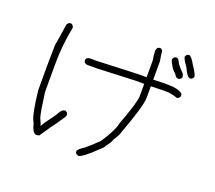

<svg xmlns="http://www.w3.org/2000/svg" viewBox="-128 -825 1256 1122"><g transform="rotate(20 500.0 -264.5)"><path d="M867.2 -652.3Q880.9 -652.3 908.2 -603.5Q939.5 -557.1 939.5 -543Q933.1 -525.4 918 -525.4Q900.4 -525.4 877 -578.1Q845.7 -621.6 845.7 -634.8Q852.1 -652.3 867.2 -652.3ZM802.7 -613.3Q816.4 -613.3 828.1 -584Q842.3 -564 869.1 -537.1Q875 -522.9 875 -519.5Q875 -503.9 853.5 -500Q838.9 -500 828.1 -521.5Q803.7 -541.5 794.9 -562.5Q781.2 -583 781.2 -595.7Q787.6 -613.3 802.7 -613.3ZM693.4 -632.8Q712.9 -632.8 712.9 -595.7L718.8 -560.5V-445.3Q757.8 -447.3 777.3 -447.3H810.5Q872.6 -447.3 900.4 -425.8Q904.3 -418.5 904.3 -410.2Q897 -392.6 884.8 -392.6Q843.3 -406.2 816.4 -406.2H791Q768.1 -406.2 718.8 -404.3V-332Q718.8 -280.8 648.4 -91.8Q648.4 -81.1 619.1 -35.2Q619.1 -23.9 589.8 13.7Q589.8 21.5 562.5 44.9Q486.8 118.2 460.9 123Q439.5 119.6 439.5 101.6Q439.5 88.9 478.5 64.5Q524.4 26.4 543 5.9Q549.8 5.9 582 -48.8Q616.2 -107.4 621.1 -138.7Q677.7 -289.1 677.7 -328.1V-404.3H625Q610.8 -404.3 388.7 -394.5H326.2Q304.7 -397.9 304.7 -416Q304.7 -431.6 326.2 -435.5H375L619.1 -445.3H677.7V-552.7Q671.9 -578.6 671.9 -599.6V-611.3Q675.3 -632.8 693.4 -632.8ZM153.3 -589.8Q168.9 -589.8 172.9 -568.4Q149.4 -451.2 149.4 -335.9V-160.2Q165 -41.5 174.8 -9.8Q189 20 192.4 33.2H194.3Q198.7 18.6 256.8 -58.6Q275.9 -99.6 297.9 -99.6Q315.4 -93.3 315.4 -78.1Q315.4 -68.4 290 -35.2Q290 -31.2 249 23.4L208 84Q208 88.9 192.4 91.8H186.5Q163.6 91.8 147.5 29.3Q124.5 -5.4 108.4 -158.2V-314.5Q108.4 -358.4 110.4 -439.5Q114.3 -456.1 131.8 -574.2Q140.1 -589.8 153.3 -589.8Z"/></g></svg>

Font: CEF Fonts CJK
Style: Regular
Weight: 400
Designer: PartyBoss (派对大魔王)
Version: Release 2.25